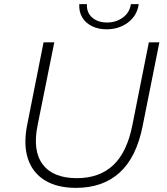

<svg xmlns="http://www.w3.org/2000/svg" viewBox="-20 -905 808 930"><path d="M348 5Q257 5 197.5 -31.5Q138 -68 115.5 -135.5Q93 -203 111 -297L191 -700H243L162 -298Q137 -174 187.5 -108Q238 -42 352 -42Q461 -42 528 -104.5Q595 -167 621 -298L701 -700H752L671 -295Q641 -143 559.5 -69Q478 5 348 5ZM496 -763Q457 -763 426 -778Q395 -793 378.5 -820.5Q362 -848 364 -885H401Q399 -844 426.5 -820Q454 -796 499 -796Q542 -796 575 -820Q608 -844 614 -885H652Q644 -829 600 -796Q556 -763 496 -763Z"/></svg>

Font: Montserrat Thin Light
Style: Italic
Weight: 300
Italic angle: -11.3°
Version: Version 9.000